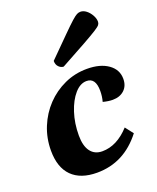

<svg xmlns="http://www.w3.org/2000/svg" viewBox="-138 -806 734 900"><g transform="rotate(-20 229.5 -356.0)"><path d="M190 12Q108 12 64.5 -31.5Q21 -75 21 -159Q21 -221 43.5 -276Q66 -331 105.5 -372.5Q145 -414 197.5 -438Q250 -462 310 -462Q376 -462 415.5 -434Q455 -406 455 -360Q455 -325 433 -304.5Q411 -284 375 -284Q354 -284 327 -291Q334 -316 334 -344Q334 -409 289 -409Q257 -409 229.5 -377.5Q202 -346 185 -294Q168 -242 168 -181Q168 -129 188.5 -101.5Q209 -74 247 -74Q320 -74 383 -143L414 -103Q325 12 190 12ZM212 -509Q199 -509 188 -520Q177 -531 177 -550Q239 -612 274.5 -647.5Q310 -683 328 -699Q346 -715 355 -719.5Q364 -724 373 -724Q388 -724 402 -713Q416 -702 425.5 -685Q435 -668 435 -652Q435 -644 430 -637Q425 -630 404.5 -617Q384 -604 338.5 -578.5Q293 -553 212 -509Z"/></g></svg>

Font: Petrona ExtraBold
Style: Italic
Weight: 800
Italic angle: -9°
Designer: Ringo R. Seeber
Foundry: Ringo R. Seeber
Version: Version 2.001; ttfautohint (v1.8.3)